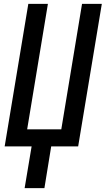

<svg xmlns="http://www.w3.org/2000/svg" viewBox="-20 -755 545 990"><path d="M107 215 143 0H4L126 -735H227L120 -88H296L403 -735H505L383 0H244L209 215Z"/></svg>

Font: Iosevka SS04 Semibold Oblique
Style: Regular
Weight: 600
Italic angle: -9°
Monospace: yes
Designer: Belleve Invis
Foundry: Belleve Invis
Version: Version 19.0.0; ttfautohint (v1.8.4)